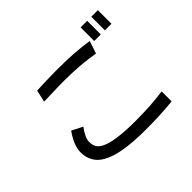

<svg xmlns="http://www.w3.org/2000/svg" viewBox="-177 -1077 1355 1355"><g transform="rotate(-45 500.0 -400.0)"><path d="M937.5 -818.4Q920.9 -818.4 872.1 -818.4Q872.1 -784.2 872.1 -682.6Q888.7 -682.6 937.5 -682.6Q937.5 -716.8 937.5 -818.4ZM831.1 -818.4Q814.5 -818.4 765.6 -818.4Q765.6 -784.2 765.6 -682.6Q782.2 -682.6 831.1 -682.6Q831.1 -716.8 831.1 -818.4ZM203.1 -350.6Q172.9 -307.6 157.2 -268.6Q141.6 -229.5 141.6 -194.3Q141.6 -143.6 164.1 -105.5Q185.5 -66.4 230.5 -42Q282.2 -11.7 370.1 2.9Q459 17.6 583 17.6Q648.4 17.6 715.8 14.6Q782.2 11.7 850.6 4.9Q850.6 -28.3 850.6 -94.7Q786.1 -85.9 715.8 -81.1Q645.5 -77.1 568.4 -77.1Q465.8 -77.1 394.5 -87.9Q324.2 -97.7 285.2 -119.1Q259.8 -132.8 248 -153.3Q236.3 -174.8 236.3 -204.1Q236.3 -224.6 248 -251Q259.8 -277.3 284.2 -309.6Q256.8 -323.2 203.1 -350.6ZM233.4 -719.7Q228.5 -697.3 212.9 -629.9Q287.1 -631.8 337.9 -633.8Q388.7 -634.8 417 -634.8Q497.1 -634.8 570.3 -628.9Q644.5 -623 711.9 -611.3Q722.7 -642.6 743.2 -705.1Q678.7 -714.8 601.6 -720.7Q523.4 -725.6 432.6 -725.6Q380.9 -725.6 332 -723.6Q282.2 -722.7 233.4 -719.7Z"/></g></svg>

Font: Aptus Gothic JP
Style: Medium
Weight: 400
Designer: Fuminori Ogawa / Motoya
Version: Version 1